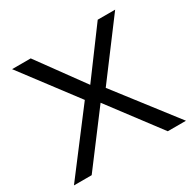

<svg xmlns="http://www.w3.org/2000/svg" viewBox="-163 -925 1109 1097"><g transform="rotate(-30 391.5 -376.0)"><path d="M139 0 390 -333 641 0H761L458 -392L728 -752H613L390 -451L171 -752H48L320 -392L22 0Z"/></g></svg>

Font: Hibana SubMedium
Style: Regular
Weight: 500
Width: 6
Designer: pygmalion
Foundry: ybstudio
Version: Version 0.930;hotconv 1.0.109;makeotfexe 2.5.65596